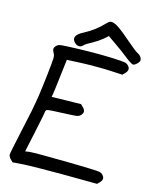

<svg xmlns="http://www.w3.org/2000/svg" viewBox="-131 -983 849 1069"><g transform="rotate(15 294.0 -449.0)"><path d="M507.8 -727.5Q493.2 -739.3 469.7 -756.8Q446.3 -773.9 427.7 -786.6Q412.6 -796.9 382.8 -817.9Q375 -811 359.9 -797.4Q350.1 -789.1 333.5 -777.8Q316.4 -766.6 302.2 -758.8Q287.6 -751.5 274.4 -743.2Q261.7 -734.4 257.8 -730Q248 -719.7 235.4 -720.2Q233.4 -720.2 231.9 -720.7Q231 -720.7 230 -721.2Q220.2 -723.1 210.9 -732.4Q199.2 -744.1 199.2 -755.9Q199.2 -761.2 201.7 -767.1Q210 -784.2 244.1 -801.3Q269.5 -814.5 298.8 -835.9Q328.1 -857.9 348.1 -879.9Q360.8 -893.1 367.2 -896Q373 -898.9 384.3 -897Q401.4 -893.6 424.8 -877Q448.2 -860.8 494.6 -820.3Q516.1 -801.3 536.1 -785.6Q555.7 -770 562 -767.6Q573.2 -762.7 580.6 -752.9Q587.9 -743.2 587.9 -732.4Q587.9 -724.1 574.7 -711.4Q562 -699.2 553.2 -699.2Q549.3 -699.2 535.6 -707.5Q522.5 -715.8 507.8 -727.5ZM33.2 -13.2Q27.8 -18.6 23.9 -25.9Q20 -33.2 20 -37.6Q20 -42.5 28.3 -83Q36.6 -123 47.9 -174.8Q64.9 -250.5 75.2 -301.8Q85 -352.5 92.8 -402.8Q96.7 -430.2 100.1 -459.5Q104 -488.8 107.9 -524.4Q116.2 -600.6 116.7 -617.7Q117.2 -634.8 110.8 -645.5Q102.1 -660.6 102.5 -669.4Q103 -678.7 113.8 -689Q119.6 -694.8 127.9 -697.8Q136.2 -700.2 166 -701.7Q178.2 -702.6 196.3 -703.1Q214.4 -703.6 238.8 -704.6Q285.6 -706.1 342.8 -706.1Q342.8 -706.1 374 -706.1Q409.7 -705.6 433.1 -704.6Q489.3 -702.1 502.9 -699.7Q517.1 -697.3 525.4 -689Q537.1 -677.7 536.6 -666.5Q536.1 -654.8 523.9 -642.6Q523.9 -642.6 510.7 -629.4Q485.4 -630.9 434.6 -633.3Q403.3 -634.8 356.4 -634.8Q309.6 -634.8 274.9 -633.3Q247.1 -631.8 190.9 -629.4Q187 -597.2 179.2 -531.7Q174.8 -491.2 170.4 -458.5Q166 -426.3 165 -420.9Q164.6 -416.5 162.6 -408.2Q190.9 -408.7 247.1 -410.2Q275.4 -410.6 331.5 -411.6Q331.5 -411.6 344.7 -398.4Q356.9 -386.7 357.4 -375Q357.4 -363.8 346.2 -352.5Q337.9 -344.2 323.7 -341.8Q309.1 -339.8 250 -337.4Q214.8 -336.4 187.5 -334.5Q160.2 -332.5 156.7 -331.1Q153.3 -329.6 150.4 -325.2Q147.9 -321.3 147.9 -316.9Q147.9 -312 140.6 -275.4Q133.3 -238.8 123 -191.4Q115.2 -153.3 98.6 -77.1Q107.4 -78.1 124.5 -80.6Q134.8 -82 198.7 -82Q262.7 -82 341.8 -80.6Q384.8 -79.6 415.5 -79.1Q446.8 -78.1 468.3 -77.6Q518.1 -76.2 528.8 -73.7Q539.6 -70.8 545.4 -64.9Q557.1 -53.2 557.1 -42Q556.6 -30.8 544.9 -18.6Q540.5 -14.6 532.2 -5.9Q472.2 -6.3 351.6 -7.3Q326.7 -7.3 302.2 -7.3Q253.4 -7.3 205.6 -6.8Q134.3 -5.9 108.4 -4.4Q87.9 -2.9 46.4 0Q46.4 0 33.2 -13.2Z"/></g></svg>

Font: Casuwalt
Style: Regular
Weight: 400
Designer: Walter E Stewart
Version: 0.1